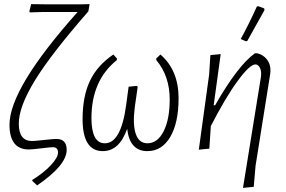

<svg xmlns="http://www.w3.org/2000/svg" viewBox="-20 -721 1383 930"><path d="M71 -122Q71 -38 135 -38Q147 -38 193.5 -43Q240 -48 253 -48Q303 -48 303 5Q303 79 160 177L136 155L137 150Q191 117 226 79.5Q261 42 261 18Q261 -8 236 -8Q225 -8 180 -2.5Q135 3 120 3Q26 3 26 -117Q26 -293 356 -663H190L125 -661L122 -666L131 -701L205 -700H372L414 -701L408 -666Q228 -460 149.5 -332Q71 -204 71 -122Z M478 11Q380 11 380 -144Q380 -254 415.5 -329Q451 -404 529 -457L547 -437L545 -429Q423 -331 423 -149Q423 -27 488 -27Q566 -27 591 -212L603 -301L642 -305L647 -301L633 -203Q622 -119 637.5 -73Q653 -27 694 -27Q743 -27 772.5 -85Q802 -143 802 -239Q802 -353 737 -430V-438L757 -457Q845 -381 845 -245Q845 -126 804.5 -57.5Q764 11 694 11Q608 11 596 -97Q558 11 478 11Z M1224 -689 1231 -691 1260 -680 1261 -672Q1250 -652 1178 -523L1171 -521L1146 -532Q1185 -603 1224 -689ZM1049 -459 1015 -211H1022Q1132 -404 1215 -463H1226Q1255 -456 1273 -433Q1291 -410 1290 -377L1289 -364L1218 81L1209 184L1157 189L1244 -349L1245 -363Q1245 -383 1237 -396Q1229 -409 1217 -409Q1190 -409 1131.5 -329.5Q1073 -250 1001 -110V-108L994 -1L943 4L993 -360L999 -454Z"/></svg>

Font: Alegreya Sans SC Light
Style: Italic
Weight: 300
Italic angle: -7°
Designer: Juan Pablo del Peral
Foundry: Huerta Tipografica
Version: Version 2.007